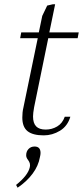

<svg xmlns="http://www.w3.org/2000/svg" viewBox="-20 -621 387 895"><path d="M139 -121Q134 -93 134 -78Q134 -47 148.5 -32Q163 -17 193 -17Q222 -17 246.5 -31.5Q271 -46 282 -77H308Q295 -33 259.5 -11.5Q224 10 184 10Q133 10 108.5 -9.5Q84 -29 84 -73Q84 -98 89 -119L156 -443H74L79 -470H161L177 -547L200 -595L226 -601H237L210 -470H347L342 -443H205ZM169 92Q169 100 166 112Q159 152 132 188.5Q105 225 62 254L55 241Q111 196 119 158Q120 155 120 150Q120 140 116 133Q112 126 111 125Q102 114 102 103Q102 85 113 73.5Q124 62 141 62Q169 62 169 92Z"/></svg>

Font: Taviraj ExtraLight
Style: Italic
Weight: 275
Italic angle: -12°
Designer: Katatrad Team
Foundry: CadsonDemak
Version: Version 1.001